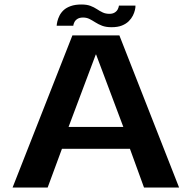

<svg xmlns="http://www.w3.org/2000/svg" viewBox="-20 -834 852 854"><path d="M36 0H192L255.5 -172H558L620.5 0H776.5L511 -676.5H302ZM285 -269.5 406 -591.5H407.5L528.5 -269.5ZM476 -713Q504 -713 522.5 -720.5Q541 -728 552.8 -739.8Q564.5 -751.5 571 -764.5Q577.5 -777.5 580.2 -789.5Q583 -801.5 582.5 -809H509Q508.5 -802.5 504.2 -793.5Q500 -784.5 490.5 -778.5Q481 -772.5 467 -772.5Q449.5 -772.5 436.5 -778.8Q423.5 -785 410.8 -793.5Q398 -802 382 -808Q366 -814 342 -814Q314.5 -814 294.8 -807Q275 -800 263 -788.8Q251 -777.5 244.5 -764.2Q238 -751 235.2 -739.2Q232.5 -727.5 232 -719.5H306Q306.5 -726.5 310.8 -735.2Q315 -744 324.5 -750Q334 -756 349.5 -756Q365.5 -756 378.2 -749.5Q391 -743 404.2 -734.5Q417.5 -726 434.2 -719.5Q451 -713 476 -713Z"/></svg>

Font: Anybody SemiExpanded SemiBold
Style: Regular
Weight: 600
Width: 6
Designer: Tyler Finck
Foundry: Etcetera Type Company
Version: Version 1.113;gftools[0.9.25]